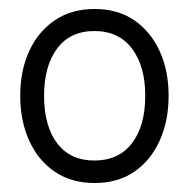

<svg xmlns="http://www.w3.org/2000/svg" viewBox="-20 -723 420 427"><path d="M190 -316Q139 -316 102 -341Q65 -366 45 -410Q25 -454 25 -510Q25 -566 45 -609.5Q65 -653 102 -678Q139 -703 190 -703Q242 -703 278.5 -678Q315 -653 335 -609.5Q355 -566 355 -510Q355 -454 335 -410Q315 -366 278.5 -341Q242 -316 190 -316ZM190 -366Q244 -366 273.5 -404.5Q303 -443 303 -510Q303 -576 273.5 -615Q244 -654 190 -654Q136 -654 107 -615Q78 -576 78 -510Q78 -443 107 -404.5Q136 -366 190 -366Z"/></svg>

Font: National Park Light
Style: Regular
Weight: 300
Designer: Andrea Herstowski, Ben Hoepner
Version: Version 1.009